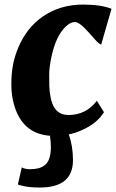

<svg xmlns="http://www.w3.org/2000/svg" viewBox="-20 -588 510 844"><path d="M75.7 147.9Q90.3 155.8 111.3 155.8Q132.3 155.8 148.2 151.9Q164.1 147.9 175.8 138.7Q203.6 118.2 203.6 58.6Q203.6 35.6 199.7 8.8Q79.1 0 42.5 -125Q29.8 -168 29.8 -216.8Q29.8 -265.6 37.6 -305.2Q45.4 -344.7 62.3 -383.5Q79.1 -422.4 105.2 -456.1Q131.3 -489.7 167 -514.6Q243.7 -567.9 345.2 -567.9Q423.8 -567.9 470.2 -549.3L424.8 -392.1Q414.6 -395 397.9 -414.1L370.6 -444.8Q329.6 -491.2 309.8 -491.2Q290 -491.2 269.5 -471.7Q224.6 -429.7 205.1 -333Q196.3 -290 196.3 -261Q196.3 -231.9 196.8 -209Q197.3 -186 202.6 -159.2Q208 -132.3 218.8 -115.2Q238.8 -82.5 281.7 -82.5Q357.9 -82.5 405.8 -145L437 -94.7Q405.3 -43.9 336.9 -14.6Q312 -3.4 282.2 2.9Q300.8 53.7 300.8 116.2Q300.8 236.3 155.3 236.3Q115.2 236.3 88.9 231Q62.5 225.6 58.6 222.7Z"/></svg>

Font: Merriweather
Style: Heavy Italic
Weight: 900
Italic angle: -7°
Designer: Eben Sorkin
Foundry: Eben Sorkin
Version: Version 1.001